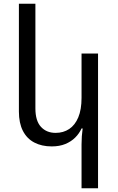

<svg xmlns="http://www.w3.org/2000/svg" viewBox="-20 -780 637 1036"><path d="M509 236H420V-1Q420 -24 421.5 -44.5Q423 -65 426 -87H420Q408 -60 386 -38Q364 -16 332.5 -3Q301 10 259 10Q205 10 165 -11Q125 -32 103.5 -74Q82 -116 82 -178V-760H171V-195Q171 -128 201 -95.5Q231 -63 280 -63Q322 -63 353.5 -84Q385 -105 402.5 -147Q420 -189 420 -252V-491H509Z"/></svg>

Font: Noto Sans Armenian
Style: Regular
Weight: 400
Designer: Monotype Design Team
Foundry: Monotype Imaging Inc.
Version: Version 2.007